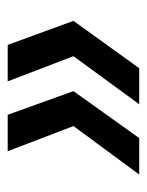

<svg xmlns="http://www.w3.org/2000/svg" viewBox="40 -550 390 511"><g transform="rotate(-90 235.5 -295.0)"><path d="M185 -470 248 -295 123 -120H26L155 -295L88 -470ZM371 -470 435 -295 309 -120H213L341 -295L274 -470Z"/></g></svg>

Font: DM Sans 12pt Medium
Style: Italic
Weight: 500
Italic angle: -10°
Version: Version 4.004;gftools[0.9.30]